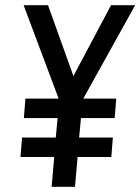

<svg xmlns="http://www.w3.org/2000/svg" viewBox="-20 -720 541 740"><path d="M279 -115 269 0H179L189 -115H59L65 -190H195L202 -265H72L78 -340H206L71 -700H165L263 -427L408 -700H501L301 -340H428L422 -265H292L285 -190H415L409 -115Z"/></svg>

Font: Share
Style: Italic
Weight: 400
Version: Version 1.002